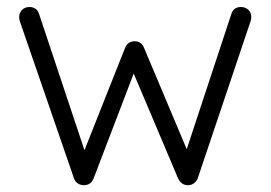

<svg xmlns="http://www.w3.org/2000/svg" viewBox="-20 -542 792 562"><path d="M685.5 -521.5Q697.2 -521.5 706.4 -513.8Q715.5 -506 715.5 -491.8Q715.5 -489.2 714.9 -485.2Q714.2 -481.2 713 -478.5L558.5 -19.2Q554.5 -9.8 546.2 -4.5Q538 0.8 528.5 0Q511 -0.5 501.5 -19.2L361.2 -350.8L379 -346.8L253.8 -19.2Q245.8 -0.5 226.8 0Q217.5 0.8 208.8 -4.5Q200 -9.8 196.8 -19.2L38.5 -478.5Q36 -485.8 36 -491.8Q36 -504.5 44.5 -513Q53 -521.5 66.8 -521.5Q76 -521.5 83.5 -516.6Q91 -511.8 94 -502.2L236 -76L217 -76.5L346.2 -402.2Q354 -421.2 374.2 -421.2Q384.2 -421.2 391.2 -416.2Q398.2 -411.2 401.5 -402.2L539 -75.8L516.5 -74.8L657.5 -502.2Q664.2 -521.5 685.5 -521.5Z"/></svg>

Font: Quicksand Variable Light
Style: Regular
Weight: 300
Designer: Andrew Paglinawan
Foundry: Andrew Paglinawan
Version: Version 3.004